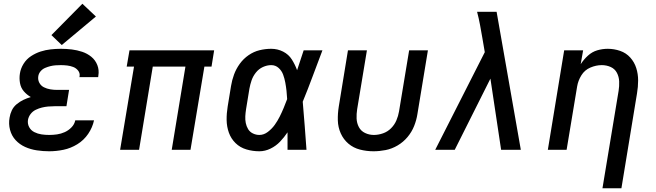

<svg xmlns="http://www.w3.org/2000/svg" viewBox="-20 -798 3496 1023"><path d="M242 8Q280 8 318.5 0Q357 -8 392 -29.5Q427 -51 450 -85Q473 -119 481 -157H381Q377 -136 361 -119.5Q345 -103 325 -94Q305 -85 284 -82Q263 -79 242 -79Q221 -79 201 -82Q181 -85 163 -94Q145 -103 135.5 -120.5Q126 -138 129 -159Q132 -176 143 -190.5Q154 -205 170.5 -213Q187 -221 203.5 -225Q220 -229 236.5 -230.5Q253 -232 270 -232H334L348 -319H285Q266 -319 248 -322Q230 -325 214 -333Q198 -341 189.5 -357Q181 -373 184 -392Q186 -406 196 -418Q206 -430 220 -436Q234 -442 248 -445.5Q262 -449 276 -450Q290 -451 304 -451Q321 -451 338 -449Q355 -447 370.5 -441Q386 -435 396.5 -421.5Q407 -408 404 -391Q404 -389 403 -387H503Q504 -391 504 -395Q509 -425 498.5 -451.5Q488 -478 466.5 -495.5Q445 -513 418 -522Q391 -531 362.5 -534.5Q334 -538 304 -538Q278 -538 250.5 -535Q223 -532 196.5 -523.5Q170 -515 145.5 -499Q121 -483 105.5 -458Q90 -433 86 -406Q82 -381 86.5 -355.5Q91 -330 107 -311.5Q123 -293 144 -281Q124 -275 105 -266Q86 -257 69 -243Q52 -229 43 -210Q34 -191 31 -171Q25 -138 33.5 -106Q42 -74 63.5 -51Q85 -28 114 -15Q143 -2 176 3Q209 8 242 8ZM309 -558 491 -710 419 -778 254 -611Z M620 0H721L794 -443H968L895 0H995L1069 -443H1107L1121 -530H670L655 -443H694Z M1362 8Q1392 8 1421 -6Q1450 -20 1472 -43Q1494 -66 1512 -93Q1512 -47 1512 0H1613Q1608 -64 1603.5 -128Q1599 -192 1593 -256Q1621 -324 1646.5 -393Q1672 -462 1698 -530H1598Q1580 -477 1563 -424Q1552 -454 1535 -481Q1518 -508 1488.5 -523Q1459 -538 1425 -538Q1394 -538 1363 -530.5Q1332 -523 1304.5 -504Q1277 -485 1257.5 -458Q1238 -431 1227 -401Q1216 -371 1211 -340L1193 -230Q1187 -194 1187.5 -158.5Q1188 -123 1199.5 -91Q1211 -59 1235 -35.5Q1259 -12 1292.5 -2Q1326 8 1362 8ZM1362 -79Q1344 -79 1327.5 -87Q1311 -95 1302 -110Q1293 -125 1289.5 -142.5Q1286 -160 1287 -178.5Q1288 -197 1291 -216L1309 -326Q1313 -348 1320.5 -370Q1328 -392 1343.5 -411.5Q1359 -431 1381 -441Q1403 -451 1425 -451Q1448 -451 1464.5 -436Q1481 -421 1488.5 -400.5Q1496 -380 1500 -358.5Q1504 -337 1506.5 -314.5Q1509 -292 1510 -270Q1501 -246 1491.5 -223Q1482 -200 1470.5 -177Q1459 -154 1444 -133Q1429 -112 1407.5 -95.5Q1386 -79 1362 -79Z M1970 8Q2002 8 2035 1.5Q2068 -5 2098.5 -23Q2129 -41 2151.5 -68Q2174 -95 2186.5 -126.5Q2199 -158 2204 -190L2260 -530H2160L2106 -204Q2102 -180 2092 -156.5Q2082 -133 2063.5 -114.5Q2045 -96 2020.5 -87.5Q1996 -79 1972 -79Q1947 -79 1925 -89.5Q1903 -100 1892 -121Q1881 -142 1880 -166.5Q1879 -191 1883 -216L1935 -530H1834L1785 -230Q1779 -193 1780 -156.5Q1781 -120 1795.5 -87.5Q1810 -55 1836.5 -32.5Q1863 -10 1898 -1Q1933 8 1970 8Z M2299 0H2403L2593 -379L2650 0H2755L2626 -735H2522Q2531 -701 2537.5 -666Q2544 -631 2550 -596L2563 -520Z M3190 205H3291L3374 -300Q3380 -335 3380 -369.5Q3380 -404 3370 -435.5Q3360 -467 3338 -491.5Q3316 -516 3284 -527Q3252 -538 3218 -538Q3190 -538 3162.5 -530Q3135 -522 3112.5 -501.5Q3090 -481 3074 -456L3087 -530H2986L2899 0H2999L3055 -337Q3060 -368 3077.5 -396.5Q3095 -425 3125.5 -438Q3156 -451 3186 -451Q3212 -451 3234 -441Q3256 -431 3267 -410Q3278 -389 3279 -364Q3280 -339 3276 -314Z"/></svg>

Font: Iosevka Sparkle Medium Oblique
Style: Regular
Weight: 500
Italic angle: -9°
Designer: Belleve Invis
Foundry: Belleve Invis
Version: Version 4.5.0; ttfautohint (v1.8.3)